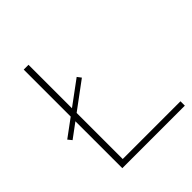

<svg xmlns="http://www.w3.org/2000/svg" viewBox="-190 -832 964 964"><g transform="rotate(-45 291.5 -350.0)"><path d="M129 -700H163V-31H573V0H129ZM35 -297 291 -486 307 -465 52 -276Z"/></g></svg>

Font: Montserrat Alternates ExLight
Style: Regular
Weight: 275
Designer: Julieta Ulanovsky
Foundry: Julieta Ulanovsky
Version: Version 7.200